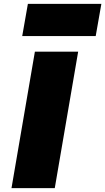

<svg xmlns="http://www.w3.org/2000/svg" viewBox="-20 -965 540 985"><path d="M94 -780H471L500 -945H123ZM159 -700 39 0H261L381 -700Z"/></svg>

Font: Jost* Black
Style: Italic
Weight: 900
Italic angle: -10°
Version: Version 3.7